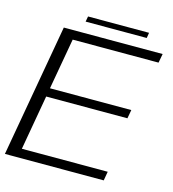

<svg xmlns="http://www.w3.org/2000/svg" viewBox="-116 -851 852 944"><g transform="rotate(15 310.0 -379.0)"><path d="M-4.5 0H498.5L506.5 -46H69.5L118.5 -325H532L540 -369H126L172 -629H609L617.5 -675H114.5ZM210.5 -731H521.5L526 -758.5H215.5Z"/></g></svg>

Font: Anybody SemiExpanded Light
Style: Italic
Weight: 300
Width: 6
Italic angle: -10°
Version: Version 1.113;gftools[0.9.25]